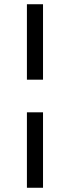

<svg xmlns="http://www.w3.org/2000/svg" viewBox="-20 -749 330 906"><path d="M107 -373H183V-729H107ZM107 137H183V-219H107Z"/></svg>

Font: Arima Koshi
Style: Regular
Weight: 400
Designer: Joana Correia and Natanael Gama
Foundry: NDISCOVER
Version: Version 1.019;PS 001.019;hotconv 1.0.88;makeotf.lib2.5.64775